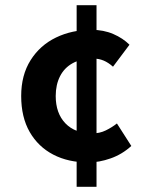

<svg xmlns="http://www.w3.org/2000/svg" viewBox="-20 -675 563 734"><path d="M318 -54Q241 -54 183.5 -84Q126 -114 93.5 -170.5Q61 -227 61 -308Q61 -388 97 -445Q133 -502 194 -531.5Q255 -561 330 -561Q376 -561 413 -545Q450 -529 475 -504L412 -420Q394 -436 376 -443.5Q358 -451 338 -451Q290 -451 258 -433.5Q226 -416 209.5 -383.5Q193 -351 193 -308Q193 -242 230 -203.5Q267 -165 333 -165Q361 -165 384.5 -176.5Q408 -188 427 -203L482 -117Q447 -85 403 -69.5Q359 -54 318 -54ZM273 39V-655H349V39Z"/></svg>

Font: Assistant ExtraLight
Style: Bold
Weight: 700
Version: Version 3.000